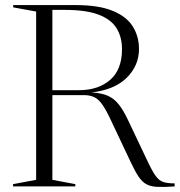

<svg xmlns="http://www.w3.org/2000/svg" viewBox="-20 -735 708 757"><path d="M32 -706V-715H277.5Q369.5 -715 424.5 -692.2Q479.5 -669.5 503.8 -630.2Q528 -591 528 -542Q528 -476.5 480 -428.8Q432 -381 341 -370.5Q380 -368.5 405 -357.5Q430 -346.5 448.5 -323Q467 -299.5 485.5 -260L561.5 -100Q580 -60.5 593.5 -41.8Q607 -23 623.5 -17.5Q640 -12 668.5 -12V0Q626.5 3 600.2 1.8Q574 0.5 557 -8.8Q540 -18 526.2 -38.8Q512.5 -59.5 495.5 -95.5L418 -259.5Q398.5 -301.5 383.2 -323Q368 -344.5 351 -352.2Q334 -360 310 -360H186.5V-26L277 -9V0H31.5V-9L122.5 -26V-689.5ZM291.5 -379.5Q367.5 -379.5 414.2 -420Q461 -460.5 461 -541Q461 -589 439.5 -623.8Q418 -658.5 368.8 -677.2Q319.5 -696 236 -696H186.5V-379.5Z"/></svg>

Font: Newsreader Display Light
Style: Regular
Weight: 300
Designer: Hugues Gentile
Foundry: Production Type
Version: Version 1.001